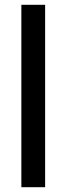

<svg xmlns="http://www.w3.org/2000/svg" viewBox="-20 -780 277 800"><path d="M168 0V-760H69V0Z"/></svg>

Font: Noto Sans Tamil Condensed Medium
Style: Regular
Weight: 500
Width: 3
Designer: Jelle Bosma - Monotype Design Team
Foundry: Monotype Imaging Inc.
Version: Version 2.004